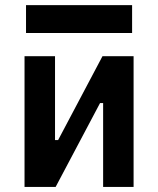

<svg xmlns="http://www.w3.org/2000/svg" viewBox="-20 -740 626 760"><path d="M77.1 0V-517.6H197.8V-185.5H210L385.7 -517.6H508.8V0H388.2V-332H376L200.2 0ZM83 -609.4V-719.7H502.9V-609.4Z"/></svg>

Font: Cascadia Code SemiBold
Style: Regular
Weight: 600
Monospace: yes
Designer: Aaron Bell
Foundry: Saja Typeworks
Version: Version 2404.023; ttfautohint (v1.8.4)